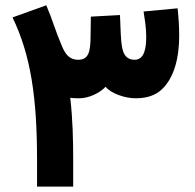

<svg xmlns="http://www.w3.org/2000/svg" viewBox="-20 -691 723 711"><path d="M483.4 -327.1C523.9 -327.1 555.7 -337.9 579.1 -359.9C625.5 -403.3 643.6 -478 643.6 -559.6C643.6 -592.8 641.1 -627.4 637.7 -660.2L511.7 -648.4C515.1 -625.5 521.5 -589.8 521.5 -557.1C521.5 -515.6 516.1 -469.7 478.5 -469.7C461.9 -469.7 449.7 -476.1 441.9 -488.3C433.6 -500.5 428.7 -525.9 427.2 -565.4L424.3 -635.3L316.4 -629.4L315.4 -555.7C314.9 -499 308.1 -469.7 269.5 -469.7C235.8 -469.7 221.2 -492.2 209.5 -520C197.3 -548.8 187.5 -574.2 180.2 -596.2C172.9 -618.2 163.1 -643.6 151.4 -671.4L26.4 -626.5C93.3 -487.8 117.2 -332 117.2 -98.6V0H251V-97.2C251 -174.8 249.5 -244.6 240.2 -329.1C249.5 -327.1 265.1 -327.1 274.4 -327.1C308.1 -327.1 348.1 -345.7 371.1 -369.6C382.3 -356.4 398.9 -346.2 419.9 -338.9C440.9 -331.1 461.9 -327.1 483.4 -327.1Z"/></svg>

Font: Vazirmatn ExtraBold
Style: Regular
Weight: 800
Designer: Saber Rastikerdar
Foundry: Saber Rastikerdar
Version: Version 33.003